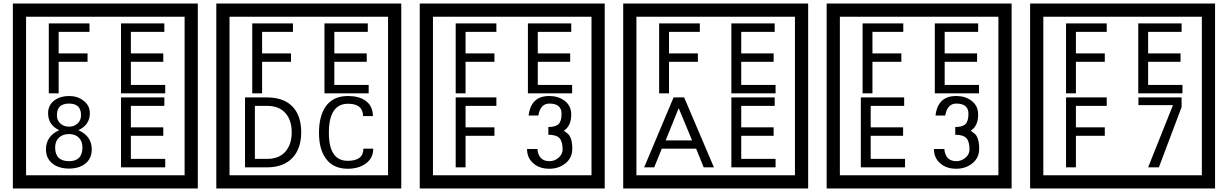

<svg xmlns="http://www.w3.org/2000/svg" viewBox="-20 -980 6970 1090"><path d="M1103 90H53V-960H1103ZM1028 15V-885H128V15ZM488 -799H313V-677H477V-629H313V-450H257V-847H488ZM918 -450H667V-847H913V-799H723V-677H907V-629H723V-498H918ZM501 -132Q501 -79 462 -49Q426 -23 372 -23Q317 -23 281 -49Q241 -79 241 -132Q241 -207 316 -241Q253 -271 253 -337Q253 -384 290 -411Q324 -435 372 -435Q419 -435 452 -410Q490 -383 490 -337Q490 -271 425 -241Q501 -207 501 -132ZM440 -326Q440 -392 372 -392Q303 -392 303 -326Q303 -297 322.5 -279Q342 -261 372 -261Q401 -261 420.5 -279Q440 -297 440 -326ZM448 -143Q448 -178 427.5 -198.5Q407 -219 372 -219Q336 -219 314.5 -198.5Q293 -178 293 -143Q293 -65 372 -65Q448 -65 448 -143ZM918 -30H667V-427H913V-379H723V-257H907V-209H723V-78H918Z M2258 90H1208V-960H2258ZM2183 15V-885H1283V15ZM1643 -799H1468V-677H1632V-629H1468V-450H1412V-847H1643ZM2073 -450H1822V-847H2068V-799H1878V-677H2062V-629H1878V-498H2073ZM1690 -229Q1690 -136 1639.5 -83Q1589 -30 1495 -30H1371V-427H1495Q1590 -427 1640 -375.5Q1690 -324 1690 -229ZM1636 -229Q1636 -298 1600 -338.5Q1564 -379 1496 -379H1427V-78H1496Q1564 -78 1600 -119Q1636 -160 1636 -229ZM2099 -136Q2099 -80 2053 -49Q2013 -22 1954 -22Q1869 -22 1827 -84Q1791 -136 1791 -226Q1791 -317 1826 -371Q1868 -435 1955 -435Q2017 -435 2054 -409Q2097 -379 2097 -321H2041Q2041 -391 1956 -391Q1847 -391 1847 -226Q1847 -67 1954 -67Q2043 -67 2043 -136Z M3413 90H2363V-960H3413ZM3338 15V-885H2438V15ZM2798 -799H2623V-677H2787V-629H2623V-450H2567V-847H2798ZM3228 -450H2977V-847H3223V-799H3033V-677H3217V-629H3033V-498H3228ZM2798 -379H2623V-257H2787V-209H2623V-30H2567V-427H2798ZM3229 -136Q3229 -84 3190.5 -53Q3152 -22 3099 -22Q3044 -22 3010 -51Q2972 -82 2972 -134H3031Q3037 -65 3100 -65Q3128 -65 3151 -84.5Q3174 -104 3174 -132Q3174 -177 3156 -196Q3138 -215 3093 -215V-259Q3135 -259 3151.5 -276Q3168 -293 3168 -334Q3168 -392 3099 -392Q3048 -392 3036 -324H2981Q2994 -435 3098 -435Q3149 -435 3184 -409Q3223 -380 3223 -330Q3223 -265 3181 -238Q3205 -222 3213 -210Q3229 -185 3229 -136Z M4568 90H3518V-960H4568ZM4493 15V-885H3593V15ZM3953 -799H3778V-677H3942V-629H3778V-450H3722V-847H3953ZM4383 -450H4132V-847H4378V-799H4188V-677H4372V-629H4188V-498H4383ZM4033 -30H3975L3932 -136H3737L3694 -30H3637L3804 -427H3864ZM3909 -183 3833 -366 3759 -183ZM4383 -30H4132V-427H4378V-379H4188V-257H4372V-209H4188V-78H4383Z M5723 90H4673V-960H5723ZM5648 15V-885H4748V15ZM5108 -799H4933V-677H5097V-629H4933V-450H4877V-847H5108ZM5538 -450H5287V-847H5533V-799H5343V-677H5527V-629H5343V-498H5538ZM5118 -30H4867V-427H5113V-379H4923V-257H5107V-209H4923V-78H5118ZM5539 -136Q5539 -84 5500.5 -53Q5462 -22 5409 -22Q5354 -22 5320 -51Q5282 -82 5282 -134H5341Q5347 -65 5410 -65Q5438 -65 5461 -84.5Q5484 -104 5484 -132Q5484 -177 5466 -196Q5448 -215 5403 -215V-259Q5445 -259 5461.5 -276Q5478 -293 5478 -334Q5478 -392 5409 -392Q5358 -392 5346 -324H5291Q5304 -435 5408 -435Q5459 -435 5494 -409Q5533 -380 5533 -330Q5533 -265 5491 -238Q5515 -222 5523 -210Q5539 -185 5539 -136Z M6878 90H5828V-960H6878ZM6803 15V-885H5903V15ZM6263 -799H6088V-677H6252V-629H6088V-450H6032V-847H6263ZM6693 -450H6442V-847H6688V-799H6498V-677H6682V-629H6498V-498H6693ZM6263 -379H6088V-257H6252V-209H6088V-30H6032V-427H6263ZM6688 -372 6559 -30H6498L6639 -383H6443V-427H6688Z"/></svg>

Font: Unicode BMP Fallback SIL
Style: Regular
Weight: 400
Foundry: NRSI, SIL International
Version: Version 5.1 Based on Unicode 5.1